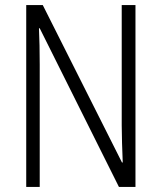

<svg xmlns="http://www.w3.org/2000/svg" viewBox="-20 -800 634 754"><path d="M512 -66V-780H458V-308C458 -268 460 -211 462 -162H459L148 -780H83V-66H136V-546C136 -599 135 -645 133 -689H136L447 -66Z"/></svg>

Font: Noto Sans Malayalam UI Condensed Light
Style: Regular
Weight: 300
Width: 3
Designer: Jelle Bosma - Monotype Design Team
Foundry: Monotype Imaging Inc.
Version: Version 2.104